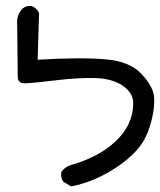

<svg xmlns="http://www.w3.org/2000/svg" viewBox="-20 -552 550 660"><path d="M224.6 88.9 198.2 73.2Q188.5 60.5 190.4 41Q200.2 21.5 232.4 12.7Q264.6 3.9 304.2 -15.6Q343.8 -35.2 375.5 -64.5Q407.2 -93.8 422.4 -126.5Q437.5 -159.2 438 -195.8Q438.5 -232.4 401.9 -257.3Q365.2 -282.2 306.6 -283.7Q248 -285.2 171.4 -275.9Q94.7 -266.6 67.9 -265.6Q41 -264.6 41 -288.1L39.1 -466.8Q36.1 -502 58.6 -523.4Q70.3 -533.2 89.8 -531.2Q107.4 -523.4 114.3 -506.8L109.4 -346.7Q259.8 -355.5 342.8 -348.1Q425.8 -340.8 464.8 -299.3Q503.9 -257.8 508.8 -224.6Q513.7 -191.4 502 -142.6Q490.2 -93.8 470.7 -63Q451.2 -32.2 414.6 -2Q377.9 28.3 328.6 53.2Q279.3 78.1 224.6 88.9Z"/></svg>

Font: NaikaiFont
Style: Regular
Weight: 400
Version: Version 1.67